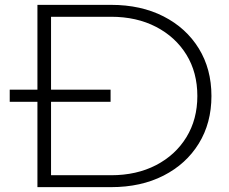

<svg xmlns="http://www.w3.org/2000/svg" viewBox="-20 -770 942 790"><path d="M20 -401H134V-750H437Q560 -750 653 -702.5Q746 -655 798 -570.5Q850 -486 850 -375Q850 -264 798 -179.5Q746 -95 653 -47.5Q560 0 437 0H134V-351H20ZM190 -49H437Q542 -49 622 -90.5Q702 -132 747 -205.5Q792 -279 792 -375Q792 -472 747 -545Q702 -618 622 -659.5Q542 -701 437 -701H190V-401H435V-351H190Z"/></svg>

Font: Bounded
Style: Regular
Weight: 200
Designer: Vlad Churkin
Version: Version 1.0